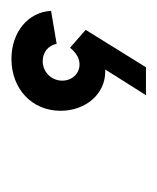

<svg xmlns="http://www.w3.org/2000/svg" viewBox="-16 -76 281 344"><g transform="rotate(90 125.0 95.5)"><path d="M59 216C113 216 152 179 152 128C152 83 122 48 82 48H78L124 -25H74L7 83L39 111C48 100 58 94 69 94C85 94 98 107 98 125C98 144 83 160 63 160C47 160 35 150 32 135L-27 145C-25 186 11 216 59 216Z"/></g></svg>

Font: Uncut Sans
Style: Italic
Weight: 400
Italic angle: -11°
Designer: Kasper Nordkvist
Foundry: UNCUT.wtf
Version: Version 1.304;Glyphs 3.2 (3246)